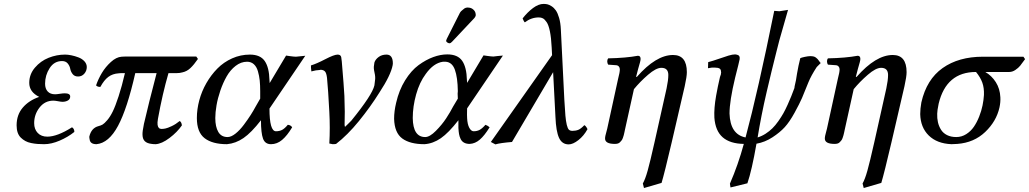

<svg xmlns="http://www.w3.org/2000/svg" viewBox="-20 -718 5204 971"><path d="M152.8 -95.2Q152.8 -64.5 170.7 -45.7Q188.5 -26.9 219.2 -26.9Q269.5 -26.9 344.2 -74.2Q356 -67.4 356 -50.8Q323.7 -24.9 281.7 -6.8Q239.7 11.2 203.1 11.2Q184.6 11.2 169.4 10Q154.3 8.8 137.5 5.4Q120.6 2 108.2 -4.9Q95.7 -11.7 85.2 -22Q74.7 -32.2 69.3 -47.9Q64 -63.5 64 -84Q64 -137.2 95 -173.6Q126 -210 178.2 -228Q127.9 -252.9 127.9 -298.8Q127.9 -342.3 156.7 -376Q185.5 -409.7 226.1 -425.8Q266.6 -441.9 309.1 -441.9Q323.7 -441.9 341.3 -438.2Q358.9 -434.6 377 -427.7Q395 -420.9 407 -408Q418.9 -395 418.9 -378.9Q418.9 -359.9 406.5 -345.5Q394 -331.1 375 -331.1Q356.9 -331.1 347.4 -343.3Q337.9 -355.5 335.2 -370.1Q332.5 -384.8 322.5 -397Q312.5 -409.2 293.9 -409.2Q253.9 -409.2 231 -373.3Q208 -337.4 208 -294.9Q208 -269.5 221.2 -255.4Q234.4 -241.2 258.8 -241.2Q266.6 -241.2 282.7 -243.7Q298.8 -246.1 307.1 -246.1Q335 -246.1 335 -230Q335 -216.3 323.2 -209.7Q311.5 -203.1 295.9 -203.1Q288.6 -203.1 273.4 -206.1Q258.3 -209 250 -209Q207 -209 179.9 -174.1Q152.8 -139.2 152.8 -95.2Z M972.7 -432.1 981 -419.9Q960.9 -390.6 943.1 -373.8Q925.3 -356.9 902.8 -352.1Q889.6 -348.1 872.1 -348.1H832Q801.3 -242.2 778.8 -117.2Q775.4 -97.2 776.9 -86.9Q779.8 -65.9 796.9 -65.9Q805.2 -65.9 816.4 -68.1Q827.6 -70.3 848.4 -80.1Q869.1 -89.8 888.7 -106Q897.9 -101.1 899.9 -84Q876.5 -49.8 837.4 -20.3Q798.3 9.3 767.1 11.2Q755.9 11.2 747.1 9.8Q724.1 7.3 712.6 -3.7Q701.2 -14.6 700.7 -36.1Q699.7 -52.2 708 -91.8Q731 -191.9 772 -348.1H664.1Q623.5 -168.5 576.9 -81.5Q530.3 5.4 467.8 11.2Q435.5 11.2 433.1 -14.2Q431.6 -20 431.6 -26.9Q441.9 -70.8 478 -80.1Q489.7 -83 498.8 -88.1Q507.8 -93.3 522.5 -110.4Q537.1 -127.4 550.3 -154.3Q563.5 -181.2 579.8 -231Q596.2 -280.8 611.8 -348.1H590.8Q584 -348.1 580.1 -347.2Q549.3 -345.2 527.6 -328.9Q505.9 -312.5 487.8 -278.8Q474.6 -277.3 465.8 -286.1Q476.6 -317.9 495.1 -348.9Q513.7 -379.9 540.8 -404.5Q567.9 -429.2 594.7 -431.2Q600.6 -432.1 613.8 -432.1Z M1272.9 -179.2 1295.9 -219.2V-256.8Q1295.9 -287.6 1293.5 -311Q1291 -334.5 1284.4 -357.4Q1277.8 -380.4 1263.9 -393.1Q1250 -405.8 1229.5 -405.8Q1198.7 -405.8 1171.6 -384.8Q1144.5 -363.8 1126.2 -331.5Q1107.9 -299.3 1094.5 -260.3Q1081.1 -221.2 1075 -185.3Q1068.8 -149.4 1068.8 -121.1Q1068.8 -76.7 1084 -50.8Q1099.1 -24.9 1130.9 -24.9Q1148.9 -24.9 1170.9 -42.2Q1192.9 -59.6 1213.4 -87.2Q1233.9 -114.7 1247.8 -136.5Q1261.7 -158.2 1272.9 -179.2ZM1243.7 -441.9Q1296.4 -441.9 1318.8 -409.4Q1341.3 -377 1342.8 -312L1343.8 -297.9L1426.8 -437Q1432.6 -436 1445.1 -434.3Q1457.5 -432.6 1462.9 -432.1L1476.6 -431.2Q1483.9 -431.2 1500.5 -433.6Q1517.1 -436 1523.9 -436L1342.8 -168.9Q1342.8 -54.2 1375.5 -54.2Q1393.1 -54.2 1406.5 -61Q1419.9 -67.9 1435.5 -86.9Q1450.7 -85.4 1457.5 -74.2Q1432.1 -31.7 1406.5 -10.3Q1380.9 11.2 1350.6 11.2Q1320.3 11.2 1310.1 -17.1Q1299.8 -45.4 1299.8 -109.9Q1251 -46.9 1211.4 -19.8Q1171.9 7.3 1127.9 11.2Q1054.2 11.2 1014.9 -19Q975.6 -49.3 975.6 -121.1Q975.6 -165 987.8 -210.7Q1000 -256.3 1023.7 -297.6Q1047.4 -338.9 1079.3 -371.3Q1111.3 -403.8 1154.1 -422.9Q1196.8 -441.9 1243.7 -441.9Z M1633.8 -324.2Q1630.9 -348.1 1623.8 -356.2Q1616.7 -364.3 1602.5 -365.2Q1599.1 -365.2 1594.7 -363.8Q1580.1 -363.8 1554.7 -356.9Q1551.8 -378.9 1552.7 -387.2Q1580.6 -395.5 1625.2 -418.7Q1669.9 -441.9 1687.5 -441.9Q1702.6 -441.9 1705.6 -429.2Q1706.5 -424.8 1708.5 -407.2Q1719.2 -281.7 1721.7 -232.9Q1725.1 -147 1722.7 -85.9Q1723.1 -84 1723.6 -80.8Q1724.1 -77.6 1724.6 -76.2Q1726.1 -77.6 1737.8 -88.9Q1749.5 -100.1 1756.8 -107.9Q1862.8 -238.3 1873.5 -286.1Q1874.5 -293.5 1877.4 -318.8V-329.1Q1877 -337.9 1874 -351.1Q1871.1 -364.3 1870.6 -372.1V-380.9Q1871.6 -388.2 1873.5 -401.9Q1878.4 -417.5 1894.8 -429.7Q1911.1 -441.9 1934.6 -441.9Q1966.8 -441.9 1966.8 -397Q1966.8 -391.1 1965.8 -388.2Q1956.1 -337.4 1899.4 -251Q1853 -176.8 1795.2 -105.7Q1737.3 -34.7 1679.7 9.8Q1673.8 11.2 1662.6 11.2Q1659.2 11.2 1645.5 7.8Q1649.9 -71.3 1645.5 -151.9Q1639.6 -266.1 1633.8 -324.2Z M2271.5 -179.2 2295.4 -219.2 2294.4 -244.1Q2294.4 -246.6 2294.9 -250.7Q2295.4 -254.9 2295.4 -256.8Q2294.4 -326.7 2280.5 -365.2Q2266.6 -403.8 2233.4 -405.8H2220.2Q2172.9 -399.4 2133.3 -344.2Q2101.6 -301.8 2084.5 -240.5Q2067.4 -179.2 2067.4 -121.1Q2068.8 -24.9 2130.4 -24.9Q2153.3 -24.9 2184.3 -56.2Q2215.3 -87.4 2236.3 -119.4Q2257.3 -151.4 2271.5 -179.2ZM2242.2 -442.9Q2294.9 -442.9 2317.4 -410.4Q2339.8 -377.9 2341.3 -313Q2342.3 -309.1 2342.3 -298.8L2425.3 -438Q2431.2 -437 2443.6 -435.3Q2456.1 -433.6 2461.4 -433.1Q2463.4 -433.1 2468 -432.6Q2472.7 -432.1 2475.1 -432.1Q2481 -432.6 2498 -434.8Q2515.1 -437 2523.4 -437L2342.3 -169.9Q2342.3 -164.6 2342 -154.8Q2341.8 -145 2341.8 -137.5Q2341.8 -129.9 2342.3 -123V-121.1Q2343.8 -89.4 2353.3 -71.8Q2362.8 -54.2 2375.5 -54.2Q2392.1 -54.2 2405.3 -61Q2418.5 -67.9 2435.1 -86.9Q2448.2 -82 2456.1 -74.2Q2430.2 -32.2 2406.7 -12Q2383.3 8.3 2355.5 9.8Q2338.4 9.8 2326.9 3.4Q2315.4 -2.9 2309.6 -15.1Q2303.7 -27.3 2301.5 -40Q2299.3 -52.7 2298.3 -70.8V-77.1V-109.9Q2249 -46.4 2209.5 -19Q2169.9 8.3 2126.5 11.2Q2053.7 11.2 2014.4 -17.6Q1975.1 -46.4 1973.1 -117.2Q1973.1 -155.3 1983.4 -198.2Q1998 -262.2 2028.8 -311.8Q2059.6 -361.3 2096.9 -388.7Q2134.3 -416 2171.1 -429.4Q2208 -442.9 2242.2 -442.9ZM2323.2 -670.9Q2335 -682.6 2353 -679.2Q2365.2 -677.7 2374.5 -668.9Q2383.8 -660.2 2385.3 -648.9Q2386.2 -646 2386.2 -641.1Q2384.3 -631.8 2378.4 -626L2266.1 -506.8Q2258.3 -499 2254.4 -499Q2248.5 -499 2242.4 -502.9Q2236.3 -506.8 2236.3 -511.2V-513.2Q2238.3 -515.1 2238.3 -519L2241.2 -524.9L2305.2 -651.9Q2310.1 -661.6 2323.2 -670.9Z M2951.2 -64.9Q2932.6 -30.8 2905 -9.3Q2877.4 12.2 2856 12.2Q2822.3 12.2 2807.1 -21Q2792 -54.2 2789.1 -126L2777.3 -353L2569.3 0Q2509.3 4.9 2485.4 12.2L2462.4 0L2772 -439L2770 -478Q2767.6 -527.3 2761 -559.6Q2754.4 -591.8 2744.4 -606.2Q2734.4 -620.6 2725.6 -625.2Q2716.8 -629.9 2705.1 -629.9Q2666.5 -629.9 2634.3 -605Q2631.8 -606.4 2628.2 -613.3Q2624.5 -620.1 2623 -625Q2647.9 -656.7 2675.8 -677.5Q2703.6 -698.2 2729 -698.2Q2738.8 -698.2 2748 -696.3Q2757.3 -694.3 2769.5 -686.5Q2781.7 -678.7 2791 -665.5Q2800.3 -652.3 2807.6 -627.4Q2814.9 -602.5 2816.4 -568.8L2834 -213.9Q2836.9 -161.1 2839.4 -133.3Q2841.8 -105.5 2846.4 -86.4Q2851.1 -67.4 2857.4 -61.8Q2863.8 -56.2 2875 -56.2Q2891.6 -56.2 2904.8 -61.5Q2918 -66.9 2935.1 -85Q2943.4 -81.1 2951.2 -64.9Z M3196.8 -329.1H3200.7Q3297.9 -439.9 3383.8 -439.9Q3453.6 -439.9 3453.6 -353Q3453.6 -330.6 3442.9 -282.2L3377 2Q3340.8 156.7 3325.7 207L3236.8 232.9L3231 210Q3243.2 188.5 3255.4 145Q3267.6 101.6 3290 2L3351.1 -271Q3359.9 -312.5 3359.9 -338.9Q3359.9 -375 3324.7 -375Q3297.9 -375 3257.3 -339.8Q3216.8 -304.7 3186 -267.1L3140.6 -62Q3140.1 -59.6 3137.9 -49.1Q3135.7 -38.6 3134.5 -34.4Q3133.3 -30.3 3130.4 -21.5Q3127.4 -12.7 3124.3 -8.8Q3121.1 -4.9 3116.2 0.5Q3111.3 5.9 3104.7 7.8Q3098.1 9.8 3089.8 9.8Q3040 9.8 3040 -17.1Q3040 -23.9 3041.7 -31.7Q3043.5 -39.6 3046.4 -50Q3049.3 -60.5 3050.8 -66.9L3106 -319.8Q3114.7 -352.5 3114.7 -367.2Q3114.7 -376 3109.6 -381.8Q3104.5 -387.7 3095.7 -388.2L3055.7 -391.1Q3051.3 -397.9 3051 -407.2Q3050.8 -416.5 3055.7 -422.9Q3146.5 -424.8 3206.1 -436Q3219.7 -436 3219.7 -419.9Q3219.7 -414.1 3216.6 -402.3Q3213.4 -390.6 3207.3 -369.6Q3201.2 -348.6 3196.8 -329.1Z M3601.6 -233.9Q3609.9 -280.8 3620.6 -326.2Q3622.6 -332 3622.6 -333Q3626.5 -340.8 3626.5 -349.1Q3627.9 -352.5 3626.5 -354Q3626.5 -367.2 3618.7 -371.6Q3610.8 -376 3596.7 -376Q3580.1 -377.4 3560.5 -373Q3560.5 -394 3561.5 -403.8Q3584.5 -409.7 3614.3 -420.2Q3644 -430.7 3664.3 -436.8Q3684.6 -442.9 3697.8 -442.9Q3698.7 -442.9 3701.2 -442.4Q3703.6 -441.9 3704.6 -441.9Q3723.6 -439 3720.7 -418.9Q3718.3 -405.3 3697.8 -325.2Q3669.4 -207 3669.4 -144Q3672.9 -38.1 3750.5 -22.9Q3812.5 -253.4 3895.5 -663.1L3921.4 -661.1L3965.3 -668L3921.4 -514.2Q3918.9 -504.9 3905.5 -451.9Q3892.1 -398.9 3881.8 -356.4Q3871.6 -314 3857.4 -253.7Q3843.3 -193.4 3831.5 -133.8Q3819.8 -74.2 3811.5 -22.9Q3832.5 -29.3 3851.8 -41.7Q3871.1 -54.2 3886.2 -69.1Q3901.4 -84 3916.3 -105.2Q3931.2 -126.5 3941.7 -145Q3952.1 -163.6 3963.4 -188.7Q3974.6 -213.9 3981.7 -231.4Q3988.8 -249 3997.6 -272.9Q3998.5 -275.9 3998.5 -280.8Q4006.3 -311.5 4010.7 -345.2Q4017.6 -386.2 4027.3 -423.8Q4032.7 -426.8 4050 -430.4Q4067.4 -434.1 4077.6 -434.1Q4087.4 -434.1 4094.5 -432.4Q4101.6 -430.7 4106.9 -426.3Q4112.3 -421.9 4114.7 -419.4Q4117.2 -417 4122.3 -409.7Q4127.4 -402.3 4128.4 -400.9L4131.3 -399.9L4110.4 -378.9Q4082 -335.4 4068.4 -301.8Q4047.9 -250 4035.9 -222.2Q4023.9 -194.3 3998.3 -147.7Q3972.7 -101.1 3948.5 -74.7Q3924.3 -48.3 3886.7 -23.7Q3849.1 1 3805.7 8.8Q3782.2 143.6 3759.8 209L3674.3 230L3671.4 210.9Q3712.9 115.7 3741.7 9.8Q3671.9 8.8 3634.8 -23.7Q3597.7 -56.2 3592.8 -123Q3590.3 -169.9 3601.6 -233.9Z M4308.1 -329.1H4312Q4409.2 -439.9 4495.1 -439.9Q4564.9 -439.9 4564.9 -353Q4564.9 -330.6 4554.2 -282.2L4488.3 2Q4452.1 156.7 4437 207L4348.1 232.9L4342.3 210Q4354.5 188.5 4366.7 145Q4378.9 101.6 4401.4 2L4462.4 -271Q4471.2 -312.5 4471.2 -338.9Q4471.2 -375 4436 -375Q4409.2 -375 4368.7 -339.8Q4328.1 -304.7 4297.4 -267.1L4252 -62Q4251.5 -59.6 4249.3 -49.1Q4247.1 -38.6 4245.8 -34.4Q4244.6 -30.3 4241.7 -21.5Q4238.8 -12.7 4235.6 -8.8Q4232.4 -4.9 4227.5 0.5Q4222.7 5.9 4216.1 7.8Q4209.5 9.8 4201.2 9.8Q4151.4 9.8 4151.4 -17.1Q4151.4 -23.9 4153.1 -31.7Q4154.8 -39.6 4157.7 -50Q4160.6 -60.5 4162.1 -66.9L4217.3 -319.8Q4226.1 -352.5 4226.1 -367.2Q4226.1 -376 4220.9 -381.8Q4215.8 -387.7 4207 -388.2L4167 -391.1Q4162.6 -397.9 4162.4 -407.2Q4162.1 -416.5 4167 -422.9Q4257.8 -424.8 4317.4 -436Q4331.1 -436 4331.1 -419.9Q4331.1 -414.1 4327.9 -402.3Q4324.7 -390.6 4318.6 -369.6Q4312.5 -348.6 4308.1 -329.1Z M4815.9 -24.9Q4843.3 -24.9 4866.5 -39.6Q4889.6 -54.2 4905 -76.7Q4920.4 -99.1 4931.9 -128.2Q4943.4 -157.2 4949 -184.8Q4954.6 -212.4 4956.1 -237.8Q4957.5 -273.4 4947.8 -300.3Q4938 -327.1 4916 -354Q4765.6 -354 4727.1 -193.8Q4719.7 -158.2 4719.7 -143.1Q4718.8 -120.1 4723.4 -99.9Q4728 -79.6 4738.8 -62.3Q4749.5 -44.9 4769.3 -34.9Q4789.1 -24.9 4815.9 -24.9ZM5084 -354H4962.9Q4995.1 -335.4 5016.1 -302.5Q5037.1 -269.5 5039.1 -226.1Q5040.5 -202.1 5034.7 -174.8Q5019 -104.5 4962.4 -50.5Q4905.8 3.4 4821.8 9.8Q4807.1 11.2 4792 11.2Q4718.8 8.3 4677 -32.7Q4635.3 -73.7 4633.8 -141.1Q4633.8 -168.5 4639.6 -200.2Q4666 -316.4 4747.1 -373.8Q4828.1 -431.2 4950.7 -431.2H5155.8L5164.1 -418.9Q5148.4 -397 5139.4 -385.7Q5130.4 -374.5 5115.2 -364.3Q5100.1 -354 5084 -354Z"/></svg>

Font: Common Serif Medium
Style: Italic
Weight: 500
Italic angle: -12°
Designer: Philipp H. Poll, Khaled Hosny
Foundry: Stefan Peev, Context Ltd.
Version: Version 1.026